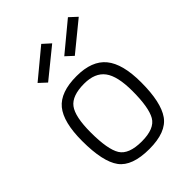

<svg xmlns="http://www.w3.org/2000/svg" viewBox="-219 -852 966 966"><g transform="rotate(-45 263.5 -369.5)"><path d="M265 -509Q374 -509 423.5 -448.5Q473 -388 473 -257Q473 -115 429 -52.5Q385 10 265 10Q143 10 98.5 -50.5Q54 -111 54 -258Q54 -392 102 -450.5Q150 -509 265 -509ZM265 -44Q356 -44 383.5 -92Q411 -140 411 -257Q411 -363 376.5 -409Q342 -455 265 -455Q179 -455 147 -412.5Q115 -370 115 -258Q115 -137 144 -90.5Q173 -44 265 -44ZM292 -623 444 -749 484 -712 331 -587ZM102 -623 254 -749 295 -712 141 -587Z"/></g></svg>

Font: TitilliumText22L Lt
Style: Thin
Weight: 300
Designer: Campivisivi
Foundry: Campivisivi
Version: 1.000